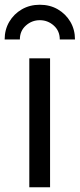

<svg xmlns="http://www.w3.org/2000/svg" viewBox="-47 -793 338 813"><path d="M77.1 0V-545.9H165V0ZM121.6 -772.9Q164.6 -772.9 198 -753.4Q231.4 -733.9 251 -700.7Q270.5 -667.5 270.5 -626H206.1Q206.1 -662.1 180.7 -684.8Q155.3 -707.5 121.6 -707.5Q87.9 -707.5 62.5 -684.8Q37.1 -662.1 37.1 -626H-27.3Q-27.3 -667.5 -7.8 -700.7Q11.7 -733.9 45.4 -753.4Q79.1 -772.9 121.6 -772.9Z"/></svg>

Font: Inter Variable
Style: Regular
Weight: 400
Designer: Rasmus Andersson
Foundry: rsms
Version: Version 4.001;git-9221beed3